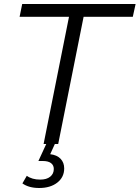

<svg xmlns="http://www.w3.org/2000/svg" viewBox="-20 -720 698 960"><path d="M325 -636H78L91 -700H658L644 -636H398L271 0H198ZM92 197 114 159Q140 178 181 178Q213 178 231 163.5Q249 149 249 125Q249 106 235 95.5Q221 85 194 85H172L214 -6H257L231 51Q265 55 283 74Q301 93 301 122Q301 166 266.5 193Q232 220 176 220Q124 220 92 197Z"/></svg>

Font: Idrija
Style: Italic
Weight: 400
Italic angle: -11.3°
Designer: Julieta Ulanovsky
Foundry: Julieta Ulanovsky
Version: Version 7.200